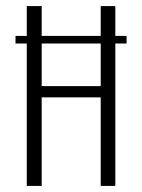

<svg xmlns="http://www.w3.org/2000/svg" viewBox="-20 -611 467 631"><path d="M68 0V-591H117V-328H311V-591H359V0H311V-291H117V0ZM31 -468V-493H396V-468Z"/></svg>

Font: Alumni Sans Light
Style: Regular
Weight: 300
Version: Version 1.018